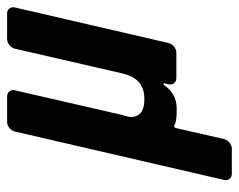

<svg xmlns="http://www.w3.org/2000/svg" viewBox="-86 -430 672 540"><g transform="rotate(-90 250.0 -160.0)"><path d="M214 1C247 1 267 -15 281 -35C282 -36 286 -36 286 -35L283 -22C280 -10 288 0 300 0H372C384 0 396 -10 399 -22L499 -454C502 -466 494 -476 482 -476H410C398 -476 386 -466 383 -454L314 -154C307 -125 293 -90 242 -90C220 -90 205 -95 198 -105C185 -124 193 -138 197 -154L266 -454C269 -466 261 -476 249 -476H177C165 -476 153 -466 150 -454L14 134C11 146 19 156 31 156H102C114 156 126 146 129 134L160 -2C161 -5 164 -7 167 -6C177 0 191 1 214 1Z"/></g></svg>

Font: DIN Rundschrift
Style: BreitKursiv
Weight: 400
Width: 7
Version: Version 1.027